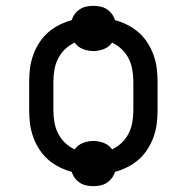

<svg xmlns="http://www.w3.org/2000/svg" viewBox="-20 -589 640 658"><path d="M300 49Q288 49 276 46.5Q264 44 254 37.5Q244 31 236.5 21Q229 11 226 0Q204 -6 183 -16.5Q162 -27 144.5 -42.5Q127 -58 114.5 -77.5Q102 -97 94 -119Q86 -141 83 -164Q80 -187 80 -210V-310Q80 -333 83 -356Q86 -379 94 -401Q102 -423 114.5 -442.5Q127 -462 144.5 -477.5Q162 -493 183 -503.5Q204 -514 226 -520Q229 -531 236.5 -541Q244 -551 254 -557.5Q264 -564 276 -566.5Q288 -569 300 -569Q312 -569 324 -566.5Q336 -564 346 -557.5Q356 -551 363.5 -541Q371 -531 374 -520Q396 -514 417 -503.5Q438 -493 455.5 -477.5Q473 -462 485.5 -442.5Q498 -423 506 -401Q514 -379 517 -356Q520 -333 520 -310V-210Q520 -187 517 -164Q514 -141 506 -119Q498 -97 485.5 -77.5Q473 -58 455.5 -42.5Q438 -27 417 -16.5Q396 -6 374 0Q371 11 363.5 21Q356 31 346 37.5Q336 44 324 46.5Q312 49 300 49ZM364 -77Q383 -86 397.5 -100Q412 -114 421 -132Q430 -150 433.5 -170Q437 -190 437 -210V-310Q437 -330 433.5 -350Q430 -370 421 -388Q412 -406 397.5 -420Q383 -434 364 -443Q354 -428 336 -421Q318 -414 300 -414Q282 -414 264 -421Q246 -428 236 -443Q217 -434 202.5 -420Q188 -406 179 -388Q170 -370 166.5 -350Q163 -330 163 -310V-210Q163 -190 166.5 -170Q170 -150 179 -132Q188 -114 202.5 -100Q217 -86 236 -77Q246 -92 264 -99Q282 -106 300 -106Q318 -106 336 -99Q354 -92 364 -77Z"/></svg>

Font: Iosevka Aile
Style: Regular
Weight: 400
Designer: Belleve Invis
Foundry: Belleve Invis
Version: Version 28.0.1; ttfautohint (v1.8.4)